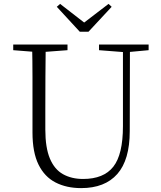

<svg xmlns="http://www.w3.org/2000/svg" viewBox="-20 -952 828 987"><path d="M289 -932 436 -818H389L538 -932L554 -917L435 -789H390L272 -917ZM397 15Q322 15 265.5 -14Q209 -43 178 -106Q147 -169 147 -271V-387Q147 -472 147 -556Q147 -640 145 -723H215Q214 -641 213.5 -557Q213 -473 213 -387V-286Q213 -193 236.5 -137Q260 -81 304 -56.5Q348 -32 407 -32Q513 -32 562.5 -95Q612 -158 612 -303V-723H648L647 -278Q647 -130 583 -57.5Q519 15 397 15ZM48 -694V-723H327V-694L194 -684H175ZM489 -694V-723H744V-694L636 -684H618Z"/></svg>

Font: Noto Serif SC ExtraLight
Style: Regular
Weight: 200
Designer: Ryoko NISHIZUKA 西塚涼子 (kana & ideographs); Frank Grießhammer (Latin, Greek & Cyrillic); Wenlong ZHANG 张文龙 (bopomofo); San
Foundry: Adobe
Version: Version 2.002-H1;hotconv 1.1.0;makeotfexe 2.6.0